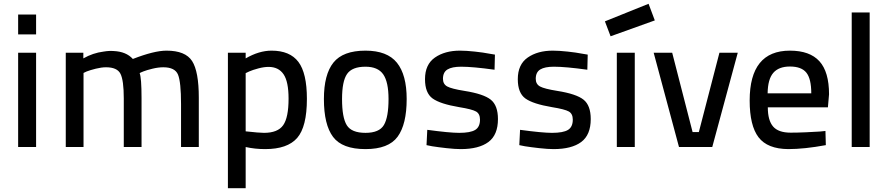

<svg xmlns="http://www.w3.org/2000/svg" viewBox="-20 -778 4700 1016"><path d="M76 0V-499H171V0ZM76 -596V-701H171V-596Z M422 0H328V-499H421V-469Q472 -498 528 -505Q557 -510 581 -508Q648 -505 683 -466Q796 -510 861 -510Q961 -510 996.5 -455Q1032 -400 1032 -261V0H938V-227Q938 -344 922 -383Q906 -422 844 -422Q818 -422 787 -414.5Q756 -407 738.5 -400Q721 -393 719 -391Q729 -366 729 -259V0H635V-257Q635 -353 617.5 -387.5Q600 -422 541 -422Q517 -422 487 -414.5Q457 -407 439 -400L422 -392Z M1186 218V-499H1280V-469Q1351 -510 1417 -510Q1514 -510 1559 -450.5Q1604 -391 1604 -255Q1604 -107 1552.5 -48Q1501 11 1383 11Q1329 11 1280 0V218ZM1401 -424Q1377 -424 1347 -416Q1317 -408 1299 -400L1280 -391V-83Q1352 -75 1377 -75Q1450 -75 1478.5 -115.5Q1507 -156 1507 -256Q1507 -346 1480.5 -385Q1454 -424 1401 -424Z M1914 -510Q2029 -510 2080.5 -446Q2132 -382 2132 -254Q2132 -120 2084 -54.5Q2036 11 1914 11Q1791 11 1742.5 -53.5Q1694 -118 1694 -254Q1694 -384 1744.5 -447Q1795 -510 1914 -510ZM1914 -75Q1987 -75 2011.5 -116.5Q2036 -158 2036 -254Q2036 -344 2008 -384.5Q1980 -425 1914 -425Q1843 -425 1816.5 -386.5Q1790 -348 1790 -254Q1790 -156 1815 -115.5Q1840 -75 1914 -75Z M2599 -489 2597 -409Q2482 -425 2420 -425Q2372 -425 2348 -410.5Q2324 -396 2324 -361Q2324 -333 2346.5 -320.5Q2369 -308 2438 -297Q2539 -281 2577 -250.5Q2615 -220 2615 -148Q2615 -64 2564.5 -26.5Q2514 11 2418 11Q2388 11 2343 6Q2298 1 2267 -4L2237 -10L2241 -91Q2359 -75 2410 -75Q2469 -75 2494.5 -90.5Q2520 -106 2520 -145Q2520 -176 2499 -188Q2478 -200 2410 -211Q2309 -228 2269 -257Q2229 -286 2229 -359Q2229 -437 2281.5 -473.5Q2334 -510 2414 -510Q2447 -510 2493 -505Q2539 -500 2569 -494Z M3090 -489 3088 -409Q2973 -425 2911 -425Q2863 -425 2839 -410.5Q2815 -396 2815 -361Q2815 -333 2837.5 -320.5Q2860 -308 2929 -297Q3030 -281 3068 -250.5Q3106 -220 3106 -148Q3106 -64 3055.5 -26.5Q3005 11 2909 11Q2879 11 2834 6Q2789 1 2758 -4L2728 -10L2732 -91Q2850 -75 2901 -75Q2960 -75 2985.5 -90.5Q3011 -106 3011 -145Q3011 -176 2990 -188Q2969 -200 2901 -211Q2800 -228 2760 -257Q2720 -286 2720 -359Q2720 -437 2772.5 -473.5Q2825 -510 2905 -510Q2938 -510 2984 -505Q3030 -500 3060 -494Z M3181 -665 3412 -758 3445 -670 3211 -586ZM3244 0V-499H3339V0Z M3439 -499H3537L3645 -79H3678L3787 -499H3884L3749 0H3573Z M4164 -76Q4198 -76 4244 -78Q4290 -80 4319 -82L4348 -85L4350 -10Q4236 11 4151 11Q4041 10 3994 -51.5Q3947 -113 3947 -246Q3947 -510 4160 -510Q4265 -510 4316 -454Q4367 -398 4367 -279L4361 -210H4043Q4043 -141 4071 -108.5Q4099 -76 4164 -76ZM4042 -284H4273Q4273 -361 4247 -393.5Q4221 -426 4160 -426Q4101 -426 4072 -392.5Q4043 -359 4042 -284Z M4487 0V-712H4582V0Z"/></svg>

Font: TypoPRO Titillium Text
Style: 600 wt
Weight: 600
Designer: Accademia di Belle Arti di Urbino and others
Foundry: Accademia di Belle Arti di Urbino and others.
Version: Version 25.000